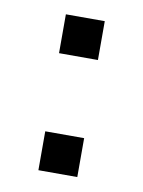

<svg xmlns="http://www.w3.org/2000/svg" viewBox="-55 -493 355 475"><g transform="rotate(10 122.0 -256.0)"><path d="M73.2 -354.5V-452.1H170.9V-354.5ZM73.2 -60.5V-158.2H170.9V-60.5Z"/></g></svg>

Font: Kay Pho Du
Style: Regular
Weight: 400
Designer: Victor Gaultney, Khu Oo Reh
Foundry: SIL International
Version: Version 3.000